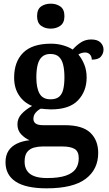

<svg xmlns="http://www.w3.org/2000/svg" viewBox="-20 -786 592 1046"><path d="M234 240Q121 240 65.5 203.5Q10 167 10 98Q10 61 26 36Q42 11 72 -3.5Q102 -18 141 -22Q117 -32 96 -53.5Q75 -75 75 -109Q75 -140 96.5 -164Q118 -188 155 -209Q111 -226 84 -266Q57 -306 57 -363Q57 -450 106.5 -499Q156 -548 258 -548Q294 -548 325.5 -538.5Q357 -529 376 -516Q397 -540 421.5 -555.5Q446 -571 477 -571Q511 -571 527.5 -554.5Q544 -538 544 -516Q544 -495 530 -478Q516 -461 480 -461Q480 -478 470 -489Q460 -500 444 -500Q434 -500 424 -497Q414 -494 407 -489Q426 -467 439 -435Q452 -403 452 -364Q452 -289 405 -239.5Q358 -190 258 -190Q247 -190 229.5 -191.5Q212 -193 202 -194Q186 -186 174 -172Q162 -158 162 -138Q162 -122 174.5 -113Q187 -104 215 -104H333Q429 -104 472 -63Q515 -22 515 47Q515 137 446.5 188.5Q378 240 234 240ZM236 184Q300 184 338 171Q376 158 392.5 134Q409 110 409 76Q409 39 386.5 25.5Q364 12 320 12H211Q188 12 165.5 18Q143 24 128.5 41.5Q114 59 114 95Q114 123 126.5 143Q139 163 166 173.5Q193 184 236 184ZM255 -245Q285 -245 301.5 -258.5Q318 -272 324.5 -299Q331 -326 331 -365Q331 -405 324 -433.5Q317 -462 300.5 -477Q284 -492 254 -492Q226 -492 209 -476.5Q192 -461 185 -432.5Q178 -404 178 -364Q178 -307 195.5 -276Q213 -245 255 -245ZM256 -630Q225 -630 203.5 -646Q182 -662 182 -698Q182 -735 203.5 -750.5Q225 -766 257 -766Q287 -766 309 -750.5Q331 -735 331 -698Q331 -662 309 -646Q287 -630 256 -630Z"/></svg>

Font: Noto Serif Kannada SemiBold
Style: Regular
Weight: 600
Version: Version 2.003